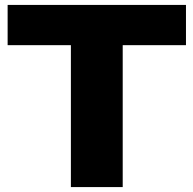

<svg xmlns="http://www.w3.org/2000/svg" viewBox="-20 -760 786 780"><path d="M268 0V-576.5H11V-740H735.5V-576.5H478.5V0Z"/></svg>

Font: Encode Sans Exp XBd
Style: Regular
Weight: 800
Width: 7
Designer: Multiple Designers
Foundry: Impallari Type
Version: Version 3.002; ttfautohint (v1.8.3) -l 8 -r 50 -G 200 -x 14 